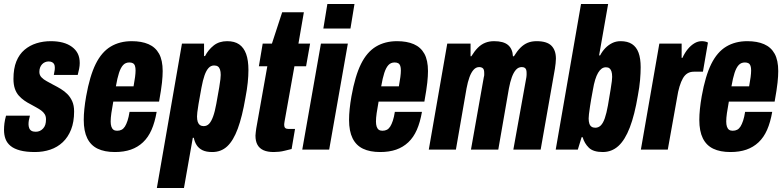

<svg xmlns="http://www.w3.org/2000/svg" viewBox="-25 -745 3906 956"><path d="M149 12Q105 12 75 4Q45 -4 27.5 -18.5Q10 -33 2.5 -53Q-5 -73 -5 -98Q-5 -114 -3 -130.5Q-1 -147 5 -169H124Q120 -154 118.5 -145Q117 -136 117 -126Q117 -116 120.5 -107Q124 -98 132 -93.5Q140 -89 153 -89Q164 -89 173 -93Q182 -97 189.5 -105Q197 -113 200.5 -124Q204 -135 204 -151Q204 -166 197.5 -176.5Q191 -187 180 -195Q169 -203 155 -210.5Q141 -218 127 -226Q111 -234 96 -244.5Q81 -255 68.5 -269Q56 -283 49 -303.5Q42 -324 42 -352Q42 -404 56.5 -439.5Q71 -475 97 -497Q123 -519 156.5 -529.5Q190 -540 228 -540Q261 -540 287.5 -533Q314 -526 333.5 -511.5Q353 -497 362.5 -477.5Q372 -458 372 -431Q372 -418 369 -402Q366 -386 362 -372H243Q247 -391 247.5 -397.5Q248 -404 248 -408Q248 -419 244.5 -425.5Q241 -432 234 -435.5Q227 -439 217 -439Q208 -439 199.5 -435.5Q191 -432 184.5 -425Q178 -418 174.5 -408.5Q171 -399 171 -387Q171 -371 181.5 -360Q192 -349 208 -340.5Q224 -332 242 -322Q260 -313 278 -302Q296 -291 310.5 -276.5Q325 -262 334.5 -241Q344 -220 344 -190Q344 -138 329 -100Q314 -62 287.5 -37Q261 -12 225.5 0Q190 12 149 12Z M547 12Q496 12 461.5 -4.5Q427 -21 409.5 -56.5Q392 -92 392 -148Q392 -173 395 -202.5Q398 -232 404 -266Q422 -367 451.5 -426.5Q481 -486 526 -513Q571 -540 631 -540Q680 -540 714.5 -525Q749 -510 767 -477.5Q785 -445 785 -391Q785 -367 781.5 -333.5Q778 -300 767 -239H539Q533 -206 529.5 -182Q526 -158 526 -140Q526 -125 529.5 -114.5Q533 -104 540 -99Q547 -94 558 -94Q571 -94 580.5 -99Q590 -104 597 -115Q604 -126 610 -144Q616 -162 620 -188H755Q746 -136 729.5 -98.5Q713 -61 687 -36.5Q661 -12 626.5 0Q592 12 547 12ZM552 -315H640Q645 -342 647.5 -361.5Q650 -381 650 -394Q650 -408 647 -417Q644 -426 637 -430Q630 -434 619 -434Q600 -434 588 -421Q576 -408 567.5 -382Q559 -356 552 -315Z M756 191 881 -528H991V-466H996Q1012 -497 1039 -518.5Q1066 -540 1106 -540Q1143 -540 1166 -524Q1189 -508 1200.5 -476.5Q1212 -445 1212 -396Q1212 -368 1208.5 -333.5Q1205 -299 1197 -258Q1181 -164 1159 -104.5Q1137 -45 1106.5 -16.5Q1076 12 1032 12Q1002 12 983.5 3Q965 -6 954.5 -22Q944 -38 940 -59H935L891 191ZM989 -117Q1005 -117 1016 -128.5Q1027 -140 1036 -164.5Q1045 -189 1052 -228Q1062 -282 1066.5 -309.5Q1071 -337 1072.5 -350.5Q1074 -364 1074 -372Q1074 -388 1070.5 -398.5Q1067 -409 1060 -414Q1053 -419 1041 -419Q1025 -419 1013.5 -406.5Q1002 -394 993.5 -370Q985 -346 978 -308Q968 -255 963.5 -227Q959 -199 957.5 -186Q956 -173 956 -165Q956 -149 959.5 -138.5Q963 -128 970.5 -122.5Q978 -117 989 -117Z M1338 12Q1307 12 1287 3Q1267 -6 1257 -24Q1247 -42 1247 -70Q1247 -78 1248.5 -87Q1250 -96 1251 -106L1306 -415H1264L1283 -528H1329L1380 -684H1488L1461 -528H1519L1499 -415H1441L1392 -141Q1391 -136 1390.5 -131Q1390 -126 1390 -123Q1390 -113 1395 -108Q1400 -103 1411 -103H1444L1427 -3Q1410 1 1394.5 5Q1379 9 1365 10.5Q1351 12 1338 12Z M1585 -603 1605 -725H1740L1720 -603ZM1480 0 1573 -528H1707L1614 0Z M1868 12Q1817 12 1782.5 -4.5Q1748 -21 1730.5 -56.5Q1713 -92 1713 -148Q1713 -173 1716 -202.5Q1719 -232 1725 -266Q1743 -367 1772.5 -426.5Q1802 -486 1847 -513Q1892 -540 1952 -540Q2001 -540 2035.5 -525Q2070 -510 2088 -477.5Q2106 -445 2106 -391Q2106 -367 2102.5 -333.5Q2099 -300 2088 -239H1860Q1854 -206 1850.5 -182Q1847 -158 1847 -140Q1847 -125 1850.5 -114.5Q1854 -104 1861 -99Q1868 -94 1879 -94Q1892 -94 1901.5 -99Q1911 -104 1918 -115Q1925 -126 1931 -144Q1937 -162 1941 -188H2076Q2067 -136 2050.5 -98.5Q2034 -61 2008 -36.5Q1982 -12 1947.5 0Q1913 12 1868 12ZM1873 -315H1961Q1966 -342 1968.5 -361.5Q1971 -381 1971 -394Q1971 -408 1968 -417Q1965 -426 1958 -430Q1951 -434 1940 -434Q1921 -434 1909 -421Q1897 -408 1888.5 -382Q1880 -356 1873 -315Z M2110 0 2202 -528H2318V-465H2322Q2338 -491 2354.5 -507.5Q2371 -524 2391 -532Q2411 -540 2435 -540Q2482 -540 2504.5 -521Q2527 -502 2529 -465H2534Q2550 -491 2566.5 -507.5Q2583 -524 2602.5 -532Q2622 -540 2647 -540Q2698 -540 2720.5 -517.5Q2743 -495 2743 -453Q2743 -442 2741.5 -429.5Q2740 -417 2738 -403L2667 0H2531L2596 -361Q2597 -367 2597 -372Q2597 -377 2597 -382Q2597 -391 2595 -397.5Q2593 -404 2587.5 -407.5Q2582 -411 2573 -411Q2556 -411 2544 -397.5Q2532 -384 2523.5 -360.5Q2515 -337 2509 -305L2456 0H2320L2384 -361Q2386 -367 2386 -372Q2386 -377 2386 -382Q2386 -391 2384 -397.5Q2382 -404 2376 -407.5Q2370 -411 2361 -411Q2345 -411 2333 -397.5Q2321 -384 2312.5 -360.5Q2304 -337 2298 -305L2245 0Z M2976 12Q2929 12 2907 -9.5Q2885 -31 2876 -62H2871L2852 0H2742L2868 -725H3003L2958 -469H2963Q2974 -490 2989 -505.5Q3004 -521 3023 -530.5Q3042 -540 3065 -540Q3100 -540 3122 -525.5Q3144 -511 3154.5 -482.5Q3165 -454 3165 -410Q3165 -382 3162 -346.5Q3159 -311 3151 -269Q3135 -173 3111 -110.5Q3087 -48 3054 -18Q3021 12 2976 12ZM2939 -109Q2955 -109 2966.5 -120.5Q2978 -132 2986.5 -156.5Q2995 -181 3002 -220Q3011 -273 3015.5 -300.5Q3020 -328 3021.5 -341Q3023 -354 3023 -362Q3023 -379 3019.5 -389.5Q3016 -400 3009.5 -405Q3003 -410 2992 -410Q2980 -410 2970.5 -403Q2961 -396 2953 -382.5Q2945 -369 2938.5 -348Q2932 -327 2927 -297Q2917 -244 2913 -216.5Q2909 -189 2907.5 -176.5Q2906 -164 2906 -155Q2906 -140 2909.5 -129.5Q2913 -119 2920.5 -114Q2928 -109 2939 -109Z M3166 0 3258 -528H3369V-457H3373Q3385 -483 3400 -501Q3415 -519 3432.5 -529.5Q3450 -540 3469 -540Q3477 -540 3485 -538.5Q3493 -537 3500 -533L3475 -388H3430Q3412 -388 3398.5 -380Q3385 -372 3375.5 -355.5Q3366 -339 3358.5 -314.5Q3351 -290 3346 -257L3300 0Z M3612 12Q3561 12 3526.5 -4.5Q3492 -21 3474.5 -56.5Q3457 -92 3457 -148Q3457 -173 3460 -202.5Q3463 -232 3469 -266Q3487 -367 3516.5 -426.5Q3546 -486 3591 -513Q3636 -540 3696 -540Q3745 -540 3779.5 -525Q3814 -510 3832 -477.5Q3850 -445 3850 -391Q3850 -367 3846.5 -333.5Q3843 -300 3832 -239H3604Q3598 -206 3594.5 -182Q3591 -158 3591 -140Q3591 -125 3594.5 -114.5Q3598 -104 3605 -99Q3612 -94 3623 -94Q3636 -94 3645.5 -99Q3655 -104 3662 -115Q3669 -126 3675 -144Q3681 -162 3685 -188H3820Q3811 -136 3794.5 -98.5Q3778 -61 3752 -36.5Q3726 -12 3691.5 0Q3657 12 3612 12ZM3617 -315H3705Q3710 -342 3712.5 -361.5Q3715 -381 3715 -394Q3715 -408 3712 -417Q3709 -426 3702 -430Q3695 -434 3684 -434Q3665 -434 3653 -421Q3641 -408 3632.5 -382Q3624 -356 3617 -315Z"/></svg>

Font: Archivo ExtraCondensed ExtraBold
Style: Italic
Weight: 800
Width: 2
Italic angle: -10°
Designer: Hector Gatti
Foundry: Omnibus-Type
Version: Version 2.001